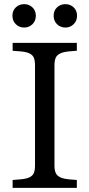

<svg xmlns="http://www.w3.org/2000/svg" viewBox="-20 -907 432 927"><path d="M41 0V-38L65 -40Q103 -42 120.5 -50Q138 -58 143.5 -72Q149 -86 149 -107V-593Q149 -614 143.5 -628Q138 -642 120.5 -650Q103 -658 65 -660L41 -662V-700H351V-662L327 -660Q291 -658 273 -650Q255 -642 249 -628Q243 -614 243 -593V-107Q243 -86 249 -72Q255 -58 273 -50Q291 -42 327 -40L351 -38V0ZM296 -774Q272 -774 255.5 -790Q239 -806 239 -831Q239 -856 255.5 -871.5Q272 -887 296 -887Q319 -887 335.5 -871.5Q352 -856 352 -831Q352 -806 335.5 -790Q319 -774 296 -774ZM97 -774Q73 -774 56.5 -790Q40 -806 40 -831Q40 -856 56.5 -871.5Q73 -887 97 -887Q120 -887 136.5 -871.5Q153 -856 153 -831Q153 -806 136.5 -790Q120 -774 97 -774Z"/></svg>

Font: Hedvig Letters Serif
Style: Regular
Weight: 400
Designer: Alexander Örn & Tor Weibull
Foundry: Kanon Foundry
Version: Version 1.000